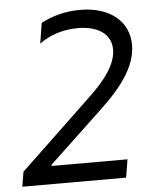

<svg xmlns="http://www.w3.org/2000/svg" viewBox="-53 -782 668 827"><g transform="rotate(-5 281.5 -368.5)"><path d="M9.9 0H458.8L471.6 -78.1H143.5L144.2 -83.8L354.4 -282C425.4 -348.7 534.1 -449.6 534.1 -567.5C534.1 -668.3 453.8 -737.2 323.9 -737.2C258.5 -737.2 201 -720.2 154.8 -696L140.6 -607.2C180.4 -637.1 238.6 -659.8 306.1 -659.8C391.3 -659.8 451 -624.3 451 -554.7C451 -470.9 362.9 -389.9 318.2 -347.3L20.6 -63.9Z"/></g></svg>

Font: TID UI
Style: Italic
Weight: 400
Italic angle: -9.39999°
Designer: The TID Project Authors
Foundry: Bakken & Bæck
Version: Version 1.001;hotconv 1.0.109;makeotfexe 2.5.65596